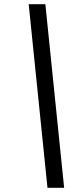

<svg xmlns="http://www.w3.org/2000/svg" viewBox="-20 -730 386 910"><path d="M284 160H205L116 -710H195Z"/></svg>

Font: Source Serif Pro SemiBold
Style: Italic
Weight: 600
Italic angle: -12°
Designer: Frank Grießhammer
Foundry: Adobe Systems Incorporated
Version: Version 3.001;hotconv 1.0.111;makeotfexe 2.5.65597